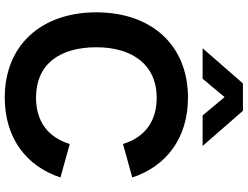

<svg xmlns="http://www.w3.org/2000/svg" viewBox="-134 -866 1015 786"><g transform="rotate(90 373.0 -472.5)"><path d="M177 -795H302L377 -885L452 -795H577L433 -960H321ZM379 15C544 15 660 -73 706 -213L569 -251C542 -164 479 -113 379 -113C242 -113 173 -210 173 -360C173 -510 247 -607 379 -607C479 -607 542 -556 569 -469L706 -507C660 -647 544 -735 379 -735C163 -735 30 -584 30 -360C30 -136 163 15 379 15Z"/></g></svg>

Font: Vela Sans ExtBd
Style: Regular
Weight: 800
Designer: Principal design: Mikhail Sharanda - project Manrope.
Design modification: Ravid Balaliev
Foundry: Mikhail Sharanda
Version: Version 1.001